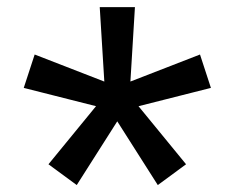

<svg xmlns="http://www.w3.org/2000/svg" viewBox="-20 -785 660 540"><path d="M276.5 -505.3 260.5 -765H359.5L343.7 -505.3ZM299.5 -537.3 542.5 -631.7 573.2 -537.8 320.2 -473.8ZM337.3 -525.7 503.3 -323 423.8 -264.5 282.8 -486.2ZM336.8 -486.2 195.8 -264.5 116.3 -323 282.3 -525.7ZM299.8 -473.8 46.8 -537.8 77.5 -631.7 320.5 -537.3Z"/></svg>

Font: Monaspace Radon Var
Style: Regular
Weight: 400
Designer: Riley Cran and the Lettermatic Team
Version: Version 1.000 (Monaspace Radon Var)